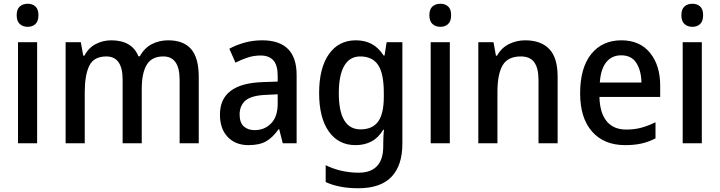

<svg xmlns="http://www.w3.org/2000/svg" viewBox="-20 -764 3839 1024"><path d="M128 -744Q153 -744 169 -729.5Q185 -715 185 -683Q185 -651 169 -636Q153 -621 128 -621Q102 -621 85.5 -636Q69 -651 69 -683Q69 -715 85.5 -729.5Q102 -744 128 -744ZM178 -539V0H76V-539Z M877 -549Q959 -549 999.5 -502Q1040 -455 1040 -354V0H938V-338Q938 -463 851 -463Q789 -463 762.5 -418.5Q736 -374 736 -290V0H634V-339Q634 -463 547 -463Q480 -463 456 -413Q432 -363 432 -273V0H330V-539H411L424 -467H430Q452 -509 490.5 -529Q529 -549 573 -549Q684 -549 718 -464H726Q750 -508 789.5 -528.5Q829 -549 877 -549Z M1378 -549Q1562 -549 1562 -364V0H1488L1469 -75H1466Q1435 -31 1399.5 -10.5Q1364 10 1305 10Q1236 10 1194.5 -33.5Q1153 -77 1153 -153Q1153 -318 1379 -326L1461 -329V-360Q1461 -417 1437.5 -442.5Q1414 -468 1370 -468Q1335 -468 1302 -457.5Q1269 -447 1236 -430L1203 -504Q1239 -524 1284 -536.5Q1329 -549 1378 -549ZM1398 -258Q1321 -255 1289.5 -228Q1258 -201 1258 -153Q1258 -110 1280 -90Q1302 -70 1338 -70Q1391 -70 1426 -106Q1461 -142 1461 -211V-261Z M1878 -549Q1925 -549 1961.5 -530Q1998 -511 2026 -468H2031L2042 -539H2126V2Q2126 118 2068 179Q2010 240 1890 240Q1789 240 1717 207V117Q1798 157 1894 157Q1957 157 1990.5 122Q2024 87 2024 16V0Q2024 -15 2025 -36.5Q2026 -58 2028 -72H2024Q1998 -29 1961 -9.5Q1924 10 1876 10Q1785 10 1733.5 -63Q1682 -136 1682 -268Q1682 -401 1734 -475Q1786 -549 1878 -549ZM1901 -463Q1845 -463 1816 -413Q1787 -363 1787 -267Q1787 -74 1903 -74Q1966 -74 1996.5 -115.5Q2027 -157 2027 -248V-269Q2027 -372 1996.5 -417.5Q1966 -463 1901 -463Z M2329 -744Q2354 -744 2370 -729.5Q2386 -715 2386 -683Q2386 -651 2370 -636Q2354 -621 2329 -621Q2303 -621 2286.5 -636Q2270 -651 2270 -683Q2270 -715 2286.5 -729.5Q2303 -744 2329 -744ZM2379 -539V0H2277V-539Z M2781 -549Q2865 -549 2909.5 -502.5Q2954 -456 2954 -356V0H2852V-338Q2852 -400 2829.5 -431.5Q2807 -463 2758 -463Q2688 -463 2660.5 -415.5Q2633 -368 2633 -273V0H2531V-539H2612L2625 -467H2631Q2654 -509 2694.5 -529Q2735 -549 2781 -549Z M3294 -549Q3392 -549 3446.5 -482.5Q3501 -416 3501 -307V-247H3177Q3179 -162 3215.5 -117.5Q3252 -73 3320 -73Q3364 -73 3400.5 -83Q3437 -93 3476 -112V-26Q3439 -7 3401 1.5Q3363 10 3314 10Q3201 10 3137.5 -62.5Q3074 -135 3074 -266Q3074 -402 3133 -475.5Q3192 -549 3294 -549ZM3293 -469Q3243 -469 3213.5 -432.5Q3184 -396 3179 -324H3401Q3400 -387 3374 -428Q3348 -469 3293 -469Z M3673 -744Q3698 -744 3714 -729.5Q3730 -715 3730 -683Q3730 -651 3714 -636Q3698 -621 3673 -621Q3647 -621 3630.5 -636Q3614 -651 3614 -683Q3614 -715 3630.5 -729.5Q3647 -744 3673 -744ZM3723 -539V0H3621V-539Z"/></svg>

Font: Noto Sans Malayalam SemiCondensed Medium
Style: Regular
Weight: 500
Width: 4
Designer: Jelle Bosma - Monotype Design Team
Foundry: Monotype Imaging Inc.
Version: Version 2.104; ttfautohint (v1.8.4.7-5d5b)